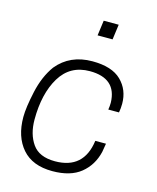

<svg xmlns="http://www.w3.org/2000/svg" viewBox="-112 -816 740 903"><g transform="rotate(15 258.0 -364.0)"><path d="M229 9Q132 9 82 -48.5Q32 -106 32 -202Q32 -248 49.5 -327.5Q67 -407 107 -462Q170 -539 279 -539Q374 -539 419.5 -494.5Q465 -450 465 -382Q465 -360 461 -339H409Q412 -357 412 -373Q409 -491 279 -491Q183 -491 134.5 -410.5Q86 -330 86 -204Q86 -133 119 -86Q152 -39 229 -39Q369 -39 388 -181H440L433 -139Q417 -72 367 -31.5Q317 9 229 9ZM343 -663H270L280 -737H353Z"/></g></svg>

Font: Tanohe Sans Light
Style: Italic
Weight: 300
Designer: Village Type and Design LLC & Cristiano Sobral
Foundry: Cooper Hewitt Smithsonian Design Museum
Version: Version 1.00;September 29, 2021;FontCreator 13.0.0.2655 64-b